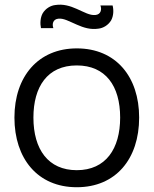

<svg xmlns="http://www.w3.org/2000/svg" viewBox="-20 -785 657 821"><path d="M461.5 -761.5H409.4C415.6 -745.8 412.5 -722.9 387.5 -720.8C363.5 -718.8 341.7 -732.3 308.3 -746.9C280.2 -759.4 250 -768.8 216.7 -763.5C196.9 -761.5 175 -749 162.5 -728.1C152.1 -709.4 151 -684.4 155.2 -664.6H208.3C202.1 -680.2 205.2 -703.1 230.2 -705.2C253.1 -707.3 275 -693.8 309.4 -679.2C337.5 -666.7 367.7 -657.3 401 -662.5C420.8 -664.6 442.7 -677.1 455.2 -697.9C465.6 -716.7 466.7 -741.7 461.5 -761.5ZM308.3 15.6C475 15.6 575 -105.2 575 -282.3C575 -456.3 476 -578.1 308.3 -578.1C143.8 -578.1 41.7 -458.3 41.7 -282.3C41.7 -107.3 140.6 15.6 308.3 15.6ZM493.8 -282.3C493.8 -149 432.3 -57.3 308.3 -57.3C186.5 -57.3 122.9 -145.8 122.9 -282.3C122.9 -413.5 182.3 -505.2 308.3 -505.2C431.3 -505.2 493.8 -417.7 493.8 -282.3Z"/></svg>

Font: Manrope3
Style: Regular
Weight: 400
Width: 4
Designer: Mikhail Sharanda
Foundry: Mikhail Sharanda
Version: Version 3.000;PS 003.000;hotconv 1.0.88;makeotf.lib2.5.64775